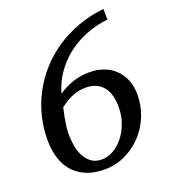

<svg xmlns="http://www.w3.org/2000/svg" viewBox="-134 -816 824 930"><g transform="rotate(-20 278.0 -350.5)"><path d="M413.1 -245.1Q413.1 -277.8 406 -304.2Q398.9 -330.6 384.3 -349.1Q369.6 -367.7 346.9 -377.9Q324.2 -388.2 293 -388.2Q277.8 -388.2 262.7 -385.7Q247.6 -383.3 231.4 -377.2Q215.3 -371.1 197.5 -361.1Q179.7 -351.1 160.2 -335.9Q159.2 -331.1 155.8 -316.7Q152.3 -302.2 148.9 -283.2Q145.5 -264.2 142.8 -243.2Q140.1 -222.2 140.1 -204.1Q140.1 -178.7 144.5 -148.9Q148.9 -119.1 161.1 -93.8Q173.3 -68.4 194.8 -51.3Q216.3 -34.2 251 -34.2Q282.2 -34.2 311.5 -51.3Q340.8 -68.4 363.5 -97.4Q386.2 -126.5 399.7 -164.8Q413.1 -203.1 413.1 -245.1ZM519 -271Q519 -212.9 497.8 -160.9Q476.6 -108.9 439.5 -69.6Q402.3 -30.3 352.8 -7.1Q303.2 16.1 246.1 16.1Q222.7 16.1 197.8 12Q172.9 7.8 149.2 -2.4Q125.5 -12.7 104.7 -29.8Q84 -46.9 68.1 -72.5Q52.2 -98.1 43.2 -133.3Q34.2 -168.5 34.2 -214.8Q34.2 -275.9 49.1 -334.7Q64 -393.6 92.3 -446.8Q120.6 -500 161.6 -545.9Q202.6 -591.8 255.1 -627.2Q307.6 -662.6 370.6 -685.8Q433.6 -709 505.9 -716.8L506.8 -662.1Q441.9 -654.8 387.2 -631.8Q332.5 -608.9 290 -574.2Q247.6 -539.6 218 -495.1Q188.5 -450.7 174.8 -400.9Q211.4 -425.3 251 -438.7Q290.5 -452.1 335.9 -452.1Q376 -452.1 409.7 -439.7Q443.4 -427.2 467.5 -403.8Q491.7 -380.4 505.4 -346.9Q519 -313.5 519 -271Z"/></g></svg>

Font: Charis SIL
Style: Italic
Weight: 400
Italic angle: -11°
Foundry: SIL International
Version: Version 4.112